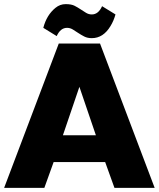

<svg xmlns="http://www.w3.org/2000/svg" viewBox="-30 -911 770 931"><path d="M0 0ZM185 0H-10L255 -700H455L720 0H525L480 -125H230ZM275 -255H435L355 -490ZM415 -841Q447 -841 465 -881L530 -841Q521 -809 506 -785Q471 -726 415 -726Q394 -726 378.5 -734Q363 -742 349.5 -751Q336 -760 323 -768Q310 -776 295 -776Q263 -776 245 -736L180 -776Q196 -838 239 -873Q261 -891 288.5 -891Q316 -891 331.5 -883Q347 -875 360.5 -866Q374 -857 387 -849Q400 -841 415 -841Z"/></svg>

Font: Russo One
Style: Regular
Weight: 400
Designer: Jovanny lemonad
Foundry: Jovanny Lemonad
Version: Version 1.001